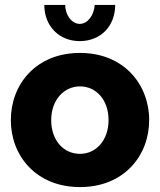

<svg xmlns="http://www.w3.org/2000/svg" viewBox="-20 -750 650 780"><path d="M365 -730C361 -685 335 -653 304 -653C272 -653 245 -688 245 -730H160C160 -644 220 -583 304 -583C389 -583 448 -644 448 -730ZM24 -262C24 -118 126 10 305 10C484 10 586 -118 586 -262C586 -407 483 -535 305 -535C126 -535 24 -407 24 -262ZM305 -125C238 -125 188 -180 188 -262C188 -343 239 -399 305 -399C371 -399 421 -344 421 -262C421 -181 371 -125 305 -125Z"/></svg>

Font: FIGSv2-sans-serif ExtraBold
Style: Regular
Weight: 800
Designer: Matt McInerney, Pablo Impallari, Rodrigo Fuenzalida,Mirko Velimirovic
Foundry: Matt McInerney, Pablo Impallari, Rodrigo Fuenzalida
Version: Version 4.021;hotconv 1.0.109;makeotfexe 2.5.65596